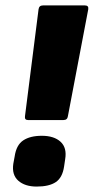

<svg xmlns="http://www.w3.org/2000/svg" viewBox="-20 -675 345 707"><path d="M83 -233Q70 -233 72 -247L122 -641Q124 -655 138 -655H293Q307 -655 305 -641L230 -247Q228 -233 214 -233ZM115 12Q72 12 47.5 -9.5Q23 -31 29 -72L34 -99Q40 -141 65.5 -158Q91 -175 134 -175Q179 -175 203 -153Q227 -131 220 -89L216 -62Q210 -21 185.5 -4.5Q161 12 115 12Z"/></svg>

Font: Sofia Sans Black
Style: Italic
Weight: 900
Italic angle: -9°
Version: Version 4.100-B